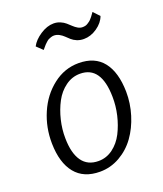

<svg xmlns="http://www.w3.org/2000/svg" viewBox="-148 -900 850 1004"><g transform="rotate(-20 277.0 -398.0)"><path d="M174.8 -691.4 141.6 -723.1Q157.7 -754.4 195.6 -779.3Q233.4 -804.2 270 -804.2Q289.6 -804.2 306.6 -796.9Q323.7 -789.6 335.4 -779.3Q347.2 -769 357.9 -758.8Q368.7 -748.5 381.1 -741.2Q393.6 -733.9 406.7 -733.9Q415 -733.9 422.4 -735.6Q429.7 -737.3 436.3 -741.7Q442.9 -746.1 447.5 -749.3Q452.1 -752.4 458.5 -759.8Q464.8 -767.1 467 -769.8Q469.2 -772.5 475.3 -781.2Q481.4 -790 482.4 -791L514.6 -756.8Q502.4 -722.7 466.8 -698Q431.2 -673.3 392.6 -673.3Q371.6 -673.3 354.5 -680.4Q337.4 -687.5 325.7 -698Q314 -708.5 303.5 -718.8Q293 -729 279.5 -736.3Q266.1 -743.7 251 -744.1Q242.2 -744.1 233.6 -741.2Q225.1 -738.3 219.5 -735.6Q213.9 -732.9 205.8 -725.3Q197.8 -717.8 194.8 -714.8Q191.9 -711.9 183.8 -702.1Q175.8 -692.4 174.8 -691.4ZM234.9 7.8Q144.5 7.8 97.2 -50.5Q49.8 -108.9 47.9 -216.8Q46.4 -305.7 80.6 -385Q114.7 -464.4 179 -514.4Q243.2 -564.5 321.8 -564.5Q411.6 -564.5 457.5 -506.3Q503.4 -448.2 505.4 -339.8Q506.3 -274.4 486.8 -211.4Q467.3 -148.4 432.4 -99.9Q397.5 -51.3 345.7 -21.7Q293.9 7.8 234.9 7.8ZM246.6 -47.4Q290.5 -47.4 326.7 -74.2Q362.8 -101.1 384.8 -144Q406.7 -187 418.5 -237.5Q430.2 -288.1 429.2 -338.4Q426.8 -509.8 310.1 -509.8Q265.6 -509.8 228.8 -482.9Q191.9 -456.1 169.2 -413.1Q146.5 -370.1 134.3 -319.3Q122.1 -268.6 123 -218.3Q124 -135.3 155 -91.3Q186 -47.4 246.6 -47.4Z"/></g></svg>

Font: HaufeMerriweatherSansLt
Style: Italic
Weight: 300
Designer: Eben Sorkin ( eben@eyebytes.com )
Foundry: Eben Sorkin
Version: Version 1.56